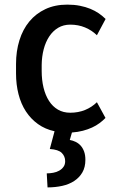

<svg xmlns="http://www.w3.org/2000/svg" viewBox="-20 -563 499 830"><path d="M283.7 -75.7Q318.4 -75.7 347.7 -87.6Q377 -99.6 398.9 -121.1L436 -53.2Q424.8 -41.5 410.4 -30.8Q396 -20 377.9 -11.7Q359.9 -3.4 338.4 2.2Q316.9 7.8 291 9.8L281.7 42Q294.9 44.4 307.1 50.3Q319.3 56.2 328.6 66.4Q337.9 76.7 343.5 91.8Q349.1 106.9 349.1 127.9Q349.1 159.7 336.2 182.1Q323.2 204.6 301 219.2Q278.8 233.9 249 240.5Q219.2 247.1 185.5 247.1L182.1 186.5Q195.8 186.5 210.2 183.8Q224.6 181.2 235.8 174.8Q247.1 168.5 254.4 158.4Q261.7 148.4 261.7 133.8Q261.7 112.8 247.1 98.1Q232.4 83.5 195.3 81.1L215.8 4.4Q175.3 -4.4 144.3 -26.6Q113.3 -48.8 92 -81.3Q70.8 -113.8 60.1 -155.5Q49.3 -197.3 49.3 -245.6V-286.6Q49.3 -341.8 64 -388.9Q78.6 -436 106.9 -470.2Q135.3 -504.4 176.5 -523.7Q217.8 -543 271 -543Q300.8 -543 325.4 -538.1Q350.1 -533.2 370.4 -524.9Q390.6 -516.6 407 -505.4Q423.3 -494.1 436.5 -481L398.9 -410.6Q377 -432.1 347.7 -444.3Q318.4 -456.5 283.7 -456.5Q254.4 -456.5 231.4 -442.9Q208.5 -429.2 192.9 -405.5Q177.2 -381.8 168.9 -350.1Q160.6 -318.4 160.2 -282.2V-256.3Q160.2 -217.3 168.2 -184.1Q176.3 -150.9 191.9 -126.7Q207.5 -102.5 230.5 -89.1Q253.4 -75.7 283.7 -75.7Z"/></svg>

Font: Ufes Sans Medium
Style: Regular
Weight: 500
Designer: Ricardo Esteves & Filipe Motta
Foundry: ProDesignUfes - Ricardo Esteves, Filipe Motta (This is a derivative work, based on Roboto family, by Christian Robertson
Version: Version 2.0